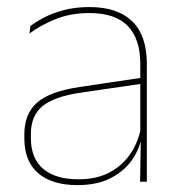

<svg xmlns="http://www.w3.org/2000/svg" viewBox="-20 -515 509 544"><path d="M377 0 379 -128 377.5 -131.5V-292V-334.5Q377.5 -404.5 342.2 -441.2Q307 -478 233.5 -478Q179 -478 136 -460.2Q93 -442.5 63.5 -420L66 -441Q81.5 -453 105.2 -465.5Q129 -478 161.2 -486.5Q193.5 -495 233.5 -495Q275 -495 305.5 -484.2Q336 -473.5 356.2 -453Q376.5 -432.5 386.2 -402.8Q396 -373 396 -335V0ZM200 9.5Q127.5 9.5 88.2 -24.2Q49 -58 49 -123V-134.5Q49 -192.5 85 -224.2Q121 -256 205.5 -268.5L386.5 -295.5L387 -278.5L209 -252.5Q134 -241.5 100.8 -214.5Q67.5 -187.5 67.5 -135.5V-124Q67.5 -66.5 102.2 -36.8Q137 -7 202.5 -7Q254.5 -7 291.8 -27.2Q329 -47.5 351.5 -82.2Q374 -117 380.5 -160.5L390 -142H384Q380 -102.5 358 -67.8Q336 -33 296.5 -11.8Q257 9.5 200 9.5Z"/></svg>

Font: Anek Latin Medium Thin
Style: Regular
Weight: 250
Version: Version 1.003